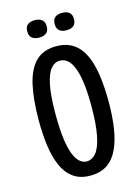

<svg xmlns="http://www.w3.org/2000/svg" viewBox="-125 -899 713 981"><g transform="rotate(-15 231.0 -408.5)"><path d="M229 12Q175 12 139.5 -13.5Q104 -39 83.5 -85Q63 -131 54.5 -193Q46 -255 46 -328Q46 -439 63.5 -516Q81 -593 121 -632.5Q161 -672 229 -672Q282 -672 318 -648.5Q354 -625 375.5 -580.5Q397 -536 406.5 -472Q416 -408 416 -327Q416 -253 406.5 -190.5Q397 -128 376 -82.5Q355 -37 319 -12.5Q283 12 229 12ZM229 -63Q258 -63 279.5 -89Q301 -115 313 -174.5Q325 -234 325 -333Q325 -425 313.5 -483Q302 -541 280.5 -568.5Q259 -596 228 -596Q201 -596 180.5 -571.5Q160 -547 148.5 -490.5Q137 -434 137 -336Q137 -259 144 -207Q151 -155 163.5 -123.5Q176 -92 193 -77.5Q210 -63 229 -63ZM302 -737Q279 -737 265.5 -748Q252 -759 252 -783Q252 -807 265.5 -818Q279 -829 302 -829Q328 -829 341 -818Q354 -807 354 -783Q354 -759 340.5 -748Q327 -737 302 -737ZM158 -737Q134 -737 120.5 -748Q107 -759 107 -783Q107 -807 120.5 -818Q134 -829 158 -829Q182 -829 196 -818Q210 -807 210 -783Q210 -759 196.5 -748Q183 -737 158 -737Z"/></g></svg>

Font: Bricolage Grotesque 36pt Condensed
Style: Regular
Weight: 400
Width: 3
Designer: Mathieu Triay
Foundry: Atelier Triay
Version: Version 1.001;gftools[0.9.33.dev8+g029e19f]